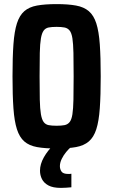

<svg xmlns="http://www.w3.org/2000/svg" viewBox="-20 -716 552 936"><path d="M256 8Q199 8 160.5 1Q122 -6 98.5 -26.5Q75 -47 62.5 -86Q50 -125 45.5 -188Q41 -251 41 -344Q41 -437 45.5 -500Q50 -563 62.5 -602Q75 -641 98.5 -661.5Q122 -682 160.5 -689Q199 -696 256 -696Q312 -696 350.5 -689Q389 -682 413 -661.5Q437 -641 449.5 -602Q462 -563 466.5 -500Q471 -437 471 -344Q471 -251 466.5 -188Q462 -125 449.5 -86Q437 -47 413 -26.5Q389 -6 350.5 1Q312 8 256 8ZM256 -103Q279 -103 294.5 -106Q310 -109 319.5 -121Q329 -133 333 -159Q337 -185 338 -230Q339 -275 339 -344Q339 -413 338 -458Q337 -503 333 -529Q329 -555 319.5 -567Q310 -579 294.5 -582Q279 -585 256 -585Q232 -585 217 -582Q202 -579 193 -567Q184 -555 179.5 -529Q175 -503 174 -458Q173 -413 173 -344Q173 -275 174 -230Q175 -185 179.5 -159Q184 -133 193 -121Q202 -109 217 -106Q232 -103 256 -103ZM277 200Q238 200 216 188Q194 176 184.5 157Q175 138 175 116Q175 84 194 50.5Q213 17 242 -10L327 0Q316 9 303 24.5Q290 40 281 58.5Q272 77 272 94Q272 109 280 120.5Q288 132 313 132Q315 132 319.5 132Q324 132 328 131V197Q314 198 303.5 199Q293 200 277 200Z"/></svg>

Font: Saira Condensed
Style: Bold
Weight: 700
Width: 3
Designer: Hector Gatti with collaboration of the Omnibus-Type team
Foundry: Omnibus-Type
Version: Version 1.101